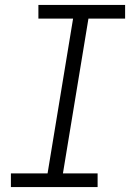

<svg xmlns="http://www.w3.org/2000/svg" viewBox="-20 -755 540 775"><path d="M24 0V-55H172L275 -680H135V-735H485V-680H337L234 -55H374V0Z"/></svg>

Font: Iosevka Curly Light
Style: Italic
Weight: 300
Italic angle: -9°
Monospace: yes
Designer: Belleve Invis
Foundry: Belleve Invis
Version: Version 22.1.2; ttfautohint (v1.8.4)